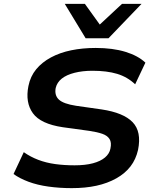

<svg xmlns="http://www.w3.org/2000/svg" viewBox="-20 -963 797 993"><path d="M351 10Q288 10 230.5 2Q173 -6 127.5 -23Q82 -40 50 -63L103 -176Q137 -152 177.5 -136.5Q218 -121 265 -114.5Q312 -108 366 -108Q421 -108 460.5 -118.5Q500 -129 523 -148.5Q546 -168 551 -194Q558 -226 546.5 -244Q535 -262 509 -271Q483 -280 443 -286L305 -305Q190 -322 150 -377.5Q110 -433 127 -518Q137 -568 167 -604.5Q197 -641 243.5 -666Q290 -691 348.5 -703Q407 -715 475 -715Q563 -715 628.5 -695Q694 -675 732 -639L679 -527Q639 -565 586 -581Q533 -597 458 -597Q407 -597 365.5 -586.5Q324 -576 299.5 -556.5Q275 -537 268 -508Q261 -470 284.5 -448Q308 -426 373 -416L506 -397Q619 -380 666 -331Q713 -282 694 -188Q683 -139 655 -102.5Q627 -66 581.5 -40.5Q536 -15 479 -2.5Q422 10 351 10ZM423 -765 315 -943H419L496 -836L611 -943H712L541 -765Z"/></svg>

Font: Nunito Sans 7pt SemiExpanded
Style: Bold Italic
Weight: 700
Width: 6
Italic angle: -9°
Designer: Vernon Adams
Foundry: Vernon Adams
Version: Version 3.101;gftools[0.9.27]